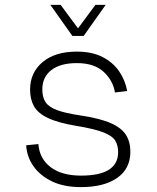

<svg xmlns="http://www.w3.org/2000/svg" viewBox="-20 -753 640 785"><path d="M311 12Q242 12 193.5 -11Q145 -34 117.5 -72.5Q90 -111 87 -159L137 -164Q141 -105 186.5 -70Q232 -35 311 -35Q463 -35 463 -131Q463 -158 451.5 -177.5Q440 -197 403.5 -211.5Q367 -226 294 -238Q217 -251 176 -270.5Q135 -290 119 -318.5Q103 -347 103 -387Q103 -456 154 -499Q205 -542 294 -542Q356 -542 399 -520Q442 -498 467 -461.5Q492 -425 500 -381L450 -375Q442 -424 403.5 -459.5Q365 -495 294 -495Q227 -495 190 -466.5Q153 -438 153 -387Q153 -355 166.5 -335Q180 -315 214 -302.5Q248 -290 309 -281Q389 -269 433 -249.5Q477 -230 495 -201.5Q513 -173 513 -133Q513 -63 459 -25.5Q405 12 311 12ZM186 -733H228L299 -637L370 -733H412L322 -606H276Z"/></svg>

Font: Geist Mono UltraLight
Style: Regular
Weight: 200
Monospace: yes
Designer: Basement.studio, Andrés Briganti, Mateo Zaragoza
Foundry: Basement.studio, Vercel, Andrés Briganti, Guido Ferreyra, Mateo Zaragoza
Version: Version 1.400; ttfautohint (v1.8.4.7-5d5b)